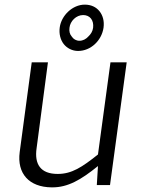

<svg xmlns="http://www.w3.org/2000/svg" viewBox="-20 -800 620 829"><path d="M203 9H206C273 9 329 -23 403 -83L398 -1H455L527 -531H457L403 -133C334 -78 290 -49 229 -49C155 -49 128 -91 138 -160L187 -531H117L65 -143C53 -51 105 8 203 9ZM317 -580C373 -580 419 -626 427 -680C431 -709 424 -733 410 -751C395 -770 373 -780 346 -780C293 -780 245 -733 238 -682C234 -654 241 -628 255 -610C269 -592 292 -580 317 -580ZM323 -624C309 -624 297 -631 290 -642C281 -652 278 -665 280 -680C283 -709 309 -735 339 -735C368 -735 386 -713 382 -680C380 -665 372 -652 361 -642C351 -631 338 -624 323 -624Z"/></svg>

Font: Cheyenne Sans Light
Style: Italic
Weight: 300
Italic angle: -8.13011°
Designer: The Public Sans project authors (U.S. Web Design System), Libre Franklin designed by Pablo Impallari and Rodrigo Fuenzal
Foundry: The Cheyenne Sans Project Authors
Version: Version 2.007